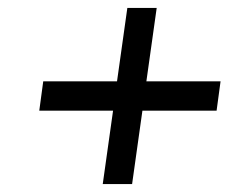

<svg xmlns="http://www.w3.org/2000/svg" viewBox="-20 -592 632 484"><path d="M89 -387H275L301 -572H375L349 -387H536L526 -313H339L313 -128H239L265 -313H79Z"/></svg>

Font: Pathway Extreme 8pt Thin 12pt Medium
Style: Italic
Weight: 500
Italic angle: -8°
Version: Version 1.001;gftools[0.9.26]